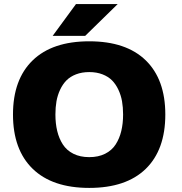

<svg xmlns="http://www.w3.org/2000/svg" viewBox="-20 -908 890 939"><path d="M237.5 -732.5 351.5 -888H555.5L396.5 -732.5ZM43.5 -348Q43.5 -519.5 139.8 -612.8Q236 -706 416.5 -706Q597 -706 692.8 -612.8Q788.5 -519.5 788.5 -348Q788.5 -175.5 692.8 -82.2Q597 11 416.5 11Q236 11 139.8 -82.5Q43.5 -176 43.5 -348ZM582 -348Q582 -383 576.8 -412.8Q571.5 -442.5 559 -469.2Q546.5 -496 528 -514.8Q509.5 -533.5 481 -544.5Q452.5 -555.5 416.5 -555.5Q380.5 -555.5 352 -544.5Q323.5 -533.5 305 -514.8Q286.5 -496 274 -469.2Q261.5 -442.5 256.2 -412.8Q251 -383 251 -348Q251 -304 259.8 -267.5Q268.5 -231 287.2 -201.8Q306 -172.5 339 -156Q372 -139.5 416.5 -139.5Q461 -139.5 494 -156Q527 -172.5 545.8 -201.8Q564.5 -231 573.2 -267.5Q582 -304 582 -348Z"/></svg>

Font: League Mono Wide ExtraBold
Style: Regular
Weight: 800
Width: 8
Designer: Tyler Finck
Foundry: The League of Moveable Type / Tyler Finck
Version: Version 2.210